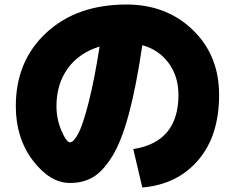

<svg xmlns="http://www.w3.org/2000/svg" viewBox="-20 -780 1040 850"><path d="M610 -580Q583 -396 550 -274Q517 -152 476 -86.5Q435 -21 391.5 4.5Q348 30 290 30Q201 30 125.5 -69.5Q50 -169 50 -310Q50 -510 185 -635Q320 -760 540 -760Q717 -760 833.5 -647.5Q950 -535 950 -360Q950 -179 857.5 -71Q765 37 610 50L570 -120Q770 -151 770 -360Q770 -442 726.5 -501Q683 -560 610 -580ZM421 -574Q330 -546 280 -477Q230 -408 230 -310Q230 -253 252 -201.5Q274 -150 290 -150Q306 -150 326.5 -188.5Q347 -227 372.5 -327Q398 -427 421 -574Z"/></svg>

Font: Mplus 1p Black
Style: Regular
Weight: 900
Version: Version 1.061